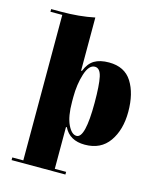

<svg xmlns="http://www.w3.org/2000/svg" viewBox="-133 -813 927 1113"><g transform="rotate(15 330.5 -257.0)"><path d="M304 -62H299V189H367V205H44V189H110V-684H39V-700H99Q208 -700 299 -719V-400H304Q323 -448 356.5 -468Q390 -488 444 -488Q538 -488 581.5 -419Q625 -350 625 -240Q625 -132 575.5 -61.5Q526 9 430 9Q339 9 304 -62ZM295 -240V-213Q295 -125 318 -76.5Q341 -28 371 -28Q423 -28 423 -240Q423 -346 412.5 -394.5Q402 -443 371 -443Q335 -443 315 -380Q295 -317 295 -240Z"/></g></svg>

Font: Elsie Swash Caps Black
Style: Regular
Weight: 900
Designer: Alejandro Inler
Foundry: Alejandro Inler
Version: 1.001